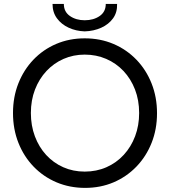

<svg xmlns="http://www.w3.org/2000/svg" viewBox="-20 -916 836 944"><path d="M398.4 7.8Q322.8 7.8 258.1 -19.5Q193.4 -46.9 145.3 -96.7Q97.2 -146.5 70.6 -213.6Q43.9 -280.8 43.9 -360.4Q43.9 -439 70.3 -505.9Q96.7 -572.8 144.3 -622.6Q191.9 -672.4 256.3 -700Q320.8 -727.5 396.5 -727.5Q473.1 -727.5 537.8 -700Q602.5 -672.4 650.6 -622.6Q698.7 -572.8 725.3 -505.6Q752 -438.5 752 -359.4Q752 -280.3 725.3 -213.4Q698.7 -146.5 650.6 -96.7Q602.5 -46.9 538.3 -19.5Q474.1 7.8 398.4 7.8ZM396.5 -72.3Q454.6 -72.3 503.7 -94Q552.7 -115.7 588.6 -154.8Q624.5 -193.8 644.3 -246.3Q664.1 -298.8 664.1 -360.4Q664.1 -423.3 643.8 -475.8Q623.5 -528.3 587.2 -566.9Q550.8 -605.5 502 -626.5Q453.1 -647.5 396.5 -647.5Q340.8 -647.5 292.7 -626.5Q244.6 -605.5 208.5 -566.9Q172.4 -528.3 152.1 -475.8Q131.8 -423.3 131.8 -360.4Q131.8 -298.3 151.6 -245.6Q171.4 -192.9 207 -154.1Q242.7 -115.2 291 -93.8Q339.4 -72.3 396.5 -72.3ZM396.5 -761.7Q353.5 -763.2 317.6 -779.8Q281.7 -796.4 260 -825.9Q238.3 -855.5 238.3 -896.5H293.9Q293.9 -857.9 324 -837.2Q354 -816.4 396.5 -816.4Q439.9 -816.4 470 -837.2Q500 -857.9 500 -896.5H555.7Q557.1 -855.5 535.9 -825.9Q514.6 -796.4 478 -779.8Q441.4 -763.2 396.5 -761.7Z"/></svg>

Font: Reddit Sans
Style: Regular
Weight: 400
Designer: Stephen Hutchings
Foundry: Reddit
Version: Version 1.014